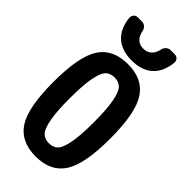

<svg xmlns="http://www.w3.org/2000/svg" viewBox="-301 -1032 1102 1102"><g transform="rotate(45 250.0 -480.5)"><path d="M194.8 -118.7Q214.8 -97.7 250 -97.7Q285.2 -97.7 305.2 -118.7Q325.2 -139.6 336.4 -199.2Q347.7 -258.8 347.7 -364.7Q347.7 -470.7 336.4 -530.3Q325.2 -589.8 305.2 -610.8Q285.2 -631.8 250 -631.8Q214.8 -631.8 194.8 -610.8Q174.8 -589.8 163.6 -530.3Q152.3 -470.7 152.3 -364.7Q152.3 -258.8 163.6 -199.2Q174.8 -139.6 194.8 -118.7ZM74.2 -656.2Q128.9 -740.2 250 -740.2Q371.1 -740.2 425.8 -656.2Q480.5 -572.3 480.5 -365.2Q480.5 -158.2 425.8 -74.2Q371.1 9.8 250 9.8Q128.9 9.8 74.2 -74.2Q19.5 -158.2 19.5 -365.2Q19.5 -572.3 74.2 -656.2ZM365.2 -969.7H400.4Q415 -969.7 424.3 -959.5Q433.6 -949.2 432.6 -933.6Q423.8 -852.5 377 -811Q330.1 -769.5 250 -769.5Q169.9 -769.5 123 -811Q76.2 -852.5 67.4 -933.6Q66.4 -948.2 75.7 -959Q85 -969.7 99.6 -969.7H134.8Q149.4 -969.7 160.6 -959.5Q171.9 -949.2 174.8 -933.6Q189.5 -864.3 249.5 -864.7Q309.6 -865.2 325.2 -933.6Q328.1 -948.2 339.4 -959Q350.6 -969.7 365.2 -969.7Z"/></g></svg>

Font: Rounded-L Mgen+ 1mn bold
Style: Bold
Weight: 700
Designer: [Source Han Sans]
Ryoko NISHIZUKA  (kana & ideographs); Paul D. Hunt (Latin, Greek & Cyrillic); Wenlong ZHANG  (bopomofo
Version: Version 1.059.20150602